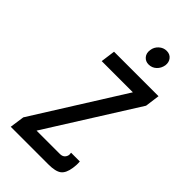

<svg xmlns="http://www.w3.org/2000/svg" viewBox="-220 -761 821 821"><g transform="rotate(45 190.0 -350.5)"><path d="M102.1 -473.6H290.7L35.1 -66.4L25.6 0H253.6Q296.1 0 314.4 -13.9Q332.7 -27.9 337.9 -64.3Q339.1 -73.1 339.8 -82.4Q340.4 -91.6 339.4 -104H286.4Q287.7 -93.9 287.4 -92Q285.4 -80.1 277.6 -73.3Q269.9 -66.4 256.6 -66.4H115.3L371.1 -472.9L380 -539.3H111ZM254.1 -605Q274.3 -605 289 -618.7Q303.7 -632.4 307.3 -653.6Q309.9 -673.7 298.7 -687.5Q287.6 -701.3 267.7 -701.3Q248.3 -701.3 233.1 -687.5Q217.9 -673.7 215.3 -653.6Q212 -632.4 223.5 -618.7Q235 -605 254.1 -605Z"/></g></svg>

Font: Secuela ExtLt
Style: Italic
Weight: 200
Italic angle: -8°
Designer: Fernando Haro
Foundry: deFharo
Version: Version 1.704